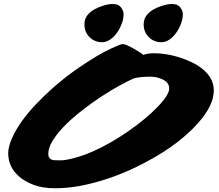

<svg xmlns="http://www.w3.org/2000/svg" viewBox="-20 -956 1121 984"><path d="M743.2 -765.1Q716.3 -791 716.3 -832Q716.3 -895 807.6 -925.3Q838.9 -935.5 858.6 -935.5Q878.4 -935.5 888.2 -930.7Q897.9 -925.8 904.3 -917.5Q917 -900.9 917 -883.5Q917 -866.2 913.3 -852.3Q909.7 -838.4 903.1 -823.2Q896.5 -808.1 886.7 -793.2Q877 -778.3 864.7 -766.4Q852.5 -754.4 837.9 -747.1Q823.2 -739.7 805.7 -739.7Q788.1 -739.7 771.7 -746.3Q755.4 -752.9 743.2 -765.1ZM439.5 -765.1Q412.6 -791 412.6 -832Q412.6 -895 503.9 -925.3Q535.2 -935.5 554.9 -935.5Q574.7 -935.5 584.5 -930.7Q594.2 -925.8 600.6 -917.5Q613.3 -900.9 613.3 -883.5Q613.3 -866.2 609.6 -852.3Q606 -838.4 599.4 -823.2Q592.8 -808.1 583 -793.2Q573.2 -778.3 561 -766.4Q548.8 -754.4 534.2 -747.1Q519.5 -739.7 502 -739.7Q484.4 -739.7 468 -746.3Q451.7 -752.9 439.5 -765.1ZM714.4 -674.8Q738.3 -683.1 767.8 -683.1Q797.4 -683.1 827.4 -678.7Q857.4 -674.3 890.6 -664.6Q923.8 -654.8 957 -639.6Q990.2 -624.5 1016.6 -603.5Q1075.7 -556.6 1075.7 -492.2Q1075.7 -416 995.1 -325.2Q879.9 -195.3 665 -93.8Q529.8 -30.3 393.6 -3.9Q326.2 8.8 262.5 8.8Q198.7 8.8 152.6 -8.5Q106.4 -25.9 77.4 -51.8Q48.3 -77.6 35.2 -107.4Q22 -137.2 22 -170.4Q22 -203.6 41.7 -248Q61.5 -292.5 93 -336.2Q124.5 -379.9 163.8 -421.1Q203.1 -462.4 242.2 -497.6Q309.6 -557.6 371.8 -600.8Q434.1 -644 477.1 -668.9Q520 -693.8 548.8 -707Q597.7 -730 608.4 -730Q619.1 -730 632.6 -723.6Q646 -717.3 662.1 -708.5Q702.1 -686 714.4 -674.8ZM259.8 -134.8Q268.6 -134.3 292.5 -134.3Q316.4 -134.3 361.8 -146.5Q407.2 -158.7 454.6 -179.4Q502 -200.2 549.6 -227.8Q597.2 -255.4 640.6 -285.6Q684.1 -315.9 721.9 -347.4Q759.8 -378.9 787.6 -408.2Q847.2 -470.2 847.2 -502.4Q847.2 -535.6 807.1 -551.8Q780.3 -563 749.5 -563Q698.2 -563 665 -554.2Q522.5 -487.3 387.2 -379.4Q290.5 -302.2 249 -233.4Q227.5 -197.8 227.5 -167.2Q227.5 -136.7 259.8 -134.8Z"/></svg>

Font: Sarina
Style: Regular
Weight: 400
Designer: James Grieshaber
Foundry: James Grieshaber
Version: Version 1.001